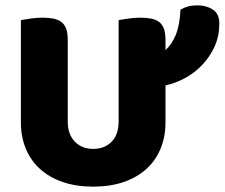

<svg xmlns="http://www.w3.org/2000/svg" viewBox="-20 -681 839 717"><path d="M598 -224Q598 -170 579.5 -125.5Q561 -81 526 -49.5Q491 -18 441 -1Q391 16 328 16Q265 16 215 -1Q165 -18 130 -49.5Q95 -81 76.5 -125.5Q58 -170 58 -224V-606Q69 -608 93 -611.5Q117 -615 139 -615Q162 -615 179.5 -611.5Q197 -608 209 -599Q221 -590 227 -574Q233 -558 233 -532V-227Q233 -179 259.5 -152Q286 -125 328 -125Q371 -125 397 -152Q423 -179 423 -227V-606Q434 -608 458 -611.5Q482 -615 504 -615Q527 -615 544.5 -611.5Q562 -608 574 -599Q586 -590 592 -574Q598 -558 598 -532V-494Q623 -517 637 -552Q651 -587 654 -645Q668 -653 682.5 -657Q697 -661 718 -661Q750 -661 774.5 -645.5Q799 -630 799 -593Q799 -546 781.5 -507.5Q764 -469 735.5 -439Q707 -409 671 -389.5Q635 -370 598 -362Z"/></svg>

Font: Baloo
Style: Regular
Weight: 400
Designer: Sarang Kulkarni and Ek Type
Foundry: Ek Type
Version: Version 1.443;PS 1.000;hotconv 16.6.51;makeotf.lib2.5.65220;